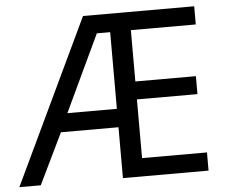

<svg xmlns="http://www.w3.org/2000/svg" viewBox="-52 -773 984 831"><g transform="rotate(-5 440.0 -357.0)"><path d="M821 0V-79H539V-334H802V-412H539V-635H821V-714H338L-1 0H92L199 -221H449V0ZM234 -301 391 -634H449V-301Z"/></g></svg>

Font: Noto Sans Mahajani
Style: Regular
Weight: 400
Designer: Monotype Design Team
Foundry: Monotype Imaging Inc.
Version: Version 2.003